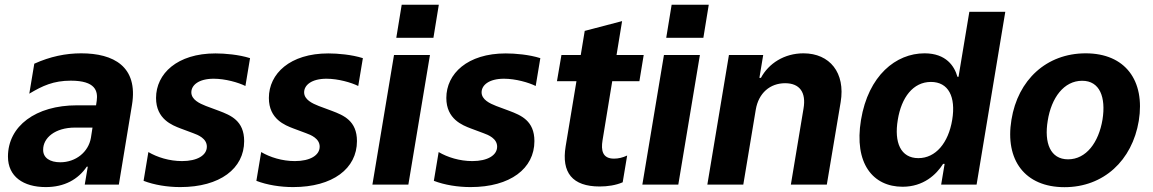

<svg xmlns="http://www.w3.org/2000/svg" viewBox="-20 -777 4851 808"><path d="M172.6 10.3C251.4 10.3 308.6 -22 345.2 -75.6H349.4L336.6 0H480.1L535.5 -335.9C561.8 -497.2 458.1 -552.6 321.4 -552.6C256.7 -552.6 191.1 -539.1 124.3 -508.9L103.3 -382.8C159.1 -416.2 205.3 -437.5 278.1 -437.5C382.1 -437.5 392.4 -393.8 387.1 -353.3L384.2 -333.8H303.6C130.7 -333.8 13.5 -246.8 13.5 -117.9C13.5 -34.1 78.1 10.3 172.6 10.3ZM233.7 -94.1C190.3 -94.1 161.2 -112.6 161.6 -146.7C161.2 -196.7 211.6 -240.1 295.8 -240.1H369.3L362.6 -197.1C352.3 -136.7 298.3 -94.1 233.7 -94.1Z M738.6 10.3C905.9 10.3 1007.5 -67.8 1007.5 -183.2C1007.5 -269.2 950.6 -291.9 902 -310.4L846.6 -331C819.6 -341.6 785.2 -357.6 785.2 -388.5C785.2 -418.3 815.7 -445.7 879.3 -445.7C928.3 -445.7 983.7 -429.7 1012.8 -415.1L1032.3 -532.3C985.1 -547.2 926.8 -552.2 886.7 -552.2C725.9 -552.2 636.7 -467 636.7 -364.7C636.7 -275.6 704.5 -250 739.7 -236.5L793 -216.6C813.6 -209.2 850.5 -194.2 850.5 -159.8C850.5 -123.6 810.4 -99.1 746.1 -99.1C692.8 -99.1 641.7 -115.1 604.4 -137.1L584.2 -16C629.3 1.4 685 10.3 738.6 10.3Z M1213.4 10.3C1380.7 10.3 1482.2 -67.8 1482.2 -183.2C1482.2 -269.2 1425.4 -291.9 1376.8 -310.4L1321.4 -331C1294.4 -341.6 1259.9 -357.6 1259.9 -388.5C1259.9 -418.3 1290.5 -445.7 1354 -445.7C1403.1 -445.7 1458.5 -429.7 1487.6 -415.1L1507.1 -532.3C1459.9 -547.2 1401.6 -552.2 1361.5 -552.2C1200.6 -552.2 1111.5 -467 1111.5 -364.7C1111.5 -275.6 1179.3 -250 1214.5 -236.5L1267.8 -216.6C1288.4 -209.2 1325.3 -194.2 1325.3 -159.8C1325.3 -123.6 1285.2 -99.1 1220.9 -99.1C1167.6 -99.1 1116.5 -115.1 1079.2 -137.1L1058.9 -16C1104 1.4 1159.8 10.3 1213.4 10.3Z M1670.5 -757.1 1647.7 -617.9H1804L1826.7 -757.1ZM1547.2 0H1698.5L1789.4 -545.5H1638.1Z M1960.2 10.3C2127.5 10.3 2229 -67.8 2229 -183.2C2229 -269.2 2172.2 -291.9 2123.6 -310.4L2068.2 -331C2041.2 -341.6 2006.7 -357.6 2006.7 -388.5C2006.7 -418.3 2037.3 -445.7 2100.9 -445.7C2149.9 -445.7 2205.3 -429.7 2234.4 -415.1L2253.9 -532.3C2206.7 -547.2 2148.4 -552.2 2108.3 -552.2C1947.4 -552.2 1858.3 -467 1858.3 -364.7C1858.3 -275.6 1926.1 -250 1961.3 -236.5L2014.6 -216.6C2035.2 -209.2 2072.1 -194.2 2072.1 -159.8C2072.1 -123.6 2032 -99.1 1967.7 -99.1C1914.4 -99.1 1863.3 -115.1 1826 -137.1L1805.8 -16C1850.9 1.4 1906.6 10.3 1960.2 10.3Z M2556.5 -435.4H2670.8L2688.9 -545.5H2574.6L2598 -688.2L2440.7 -647L2424 -545.5H2342.7L2323.9 -435.4H2405.9L2360.4 -160.9C2342.3 -50.8 2388.5 7.8 2503.6 7.8C2536.2 7.8 2571.7 2.8 2600.5 -9.9L2619.3 -122.5C2600.5 -113.6 2582 -109.4 2563.9 -109.4C2514.9 -109.4 2508.9 -144.9 2515.6 -186.1Z M2806.5 -757.1 2783.7 -617.9H2940L2962.7 -757.1ZM2683.2 0H2834.5L2925.4 -545.5H2774.1Z M2956.7 0H3108L3160.5 -315.3C3172.2 -385.7 3220.9 -426.8 3284.1 -426.8C3345.5 -426.8 3373.2 -388.1 3361.5 -320.3L3308.2 0H3459.5L3517.8 -347.3C3538.4 -470.9 3471.9 -552.6 3361.2 -552.6C3280.5 -552.6 3214.5 -509.9 3182.2 -449.2H3175.8L3191.8 -545.5H3047.6Z M3778.4 8.9C3866.1 8.9 3920.1 -41.9 3948.9 -87.4H3955.3L3940.7 0H4089.8L4210.6 -727.3H4059.3L4013.8 -453.8H4009.2C3996.8 -498.2 3962 -552.6 3870.7 -552.6C3750.7 -552.6 3634.2 -459.5 3603.3 -272C3573.2 -89.5 3653.4 8.9 3778.4 8.9ZM3844.8 -111.5C3770.2 -111.5 3742.2 -177.6 3758.2 -272.7C3773.4 -367.2 3822.8 -432.2 3897.7 -432.2C3971.2 -432.2 4003.2 -370 3987.2 -272.7C3971.2 -175.4 3917.6 -111.5 3844.8 -111.5Z M4459.9 10.7C4624.3 10.7 4744.7 -101.6 4772.4 -268.5C4799.7 -438.2 4715.2 -552.6 4549 -552.6C4383.9 -552.6 4263.5 -440.7 4236.5 -273.1C4208.5 -103.7 4293 10.7 4459.9 10.7ZM4474.8 -106.5C4400.2 -106.5 4373.6 -175.4 4389.2 -269.2C4404.5 -365.4 4457 -437.1 4534.1 -437.1C4608.3 -437.1 4634.6 -367.9 4619.7 -273.8C4603.7 -177.6 4551.1 -106.5 4474.8 -106.5Z"/></svg>

Font: TID UI
Style: Bold Italic
Weight: 700
Italic angle: -9.39999°
Designer: The TID Project Authors
Foundry: Bakken & Bæck
Version: Version 1.001;hotconv 1.0.109;makeotfexe 2.5.65596